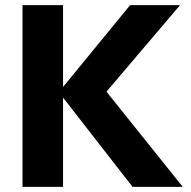

<svg xmlns="http://www.w3.org/2000/svg" viewBox="-20 -726 744 746"><path d="M495 0 208.5 -368 485.5 -706H679.5L367.5 -339V-402.5L690 0ZM67.5 0V-706H225V0Z"/></svg>

Font: Marine Company Thin
Style: Regular
Weight: 100
Designer: Rodrigo Fuenzalida
Foundry: fragTYPE
Version: Version 1.000